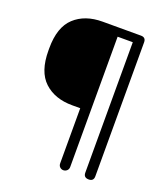

<svg xmlns="http://www.w3.org/2000/svg" viewBox="-135 -824 794 917"><g transform="rotate(20 262.0 -365.5)"><path d="M32 -513C32 -441.7 49.8 -389.3 85.5 -356C121.2 -322.7 168.7 -306 228 -306H269V-26C269 -18 271.5 -11.7 276.5 -7C281.5 -2.3 287.3 0 294 0C300.7 0 306.7 -2.3 312 -7C317.3 -11.7 320 -18 320 -26V-688H397V-25C397 -8.3 405.7 0 423 0C439.7 0 448 -8.3 448 -25V-706C448 -722.7 439.7 -731 423 -731H228C168.7 -731 121.2 -714.5 85.5 -681.5C49.8 -648.5 32 -596.3 32 -525Z"/></g></svg>

Font: Terminal Dosis
Style: Book
Weight: 400
Designer: EdgarTolentino, PabloImpallari, IginoMarini
Foundry: EdgarTolentino, PabloImpallari, IginoMarini
Version: Version 1.006